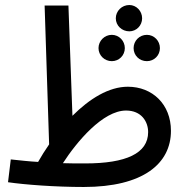

<svg xmlns="http://www.w3.org/2000/svg" viewBox="-20 -733 741 766"><path d="M496 -608C524 -608 547 -631 547 -660C547 -689 524 -713 496 -713C466 -713 442 -689 442 -660C442 -631 466 -608 496 -608ZM314 13C551 13 662 -80 662 -211C662 -317 588 -387 490 -387C414 -387 337 -339 269 -271L253 -711H158L176 -157C160 -134 145 -110 132 -87C95 -89 61 -93 23 -97L12 -6C80 4 202 13 314 13ZM426 -489C455 -489 478 -512 478 -541C478 -570 455 -594 426 -594C397 -594 373 -570 373 -541C373 -512 397 -489 426 -489ZM566 -489C595 -489 618 -512 618 -541C618 -570 595 -594 566 -594C536 -594 513 -570 513 -541C513 -512 536 -489 566 -489ZM483 -292C544 -292 571 -248 571 -206C571 -121 483 -81 320 -81C287 -81 258 -81 231 -82C286 -167 390 -292 483 -292Z"/></svg>

Font: Noto Sans Arabic Cond Med
Style: Regular
Weight: 500
Width: 3
Designer: Monotype Design Team, Nadine Chahine, Nizar Qandah and Khaled Hosny
Foundry: Monotype Imaging Inc.
Version: Version 2.012